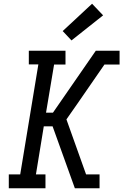

<svg xmlns="http://www.w3.org/2000/svg" viewBox="-20 -1006 659 1026"><path d="M27 0V-74H88L185 -662H134V-735H330V-661H269L226 -404H263L492 -735H619V-661H538L393 -451L335 -368L440 -74H512V0H380L261 -331H214L172 -74H223V0ZM362 -790 315 -840 472 -986 531 -924Z"/></svg>

Font: Iosevka Slab Extended Oblique
Style: Regular
Weight: 400
Width: 7
Italic angle: -9°
Monospace: yes
Designer: Belleve Invis
Foundry: Belleve Invis
Version: Version 11.1.0; ttfautohint (v1.8.3)